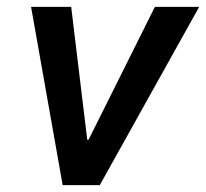

<svg xmlns="http://www.w3.org/2000/svg" viewBox="-20 -541 602 561"><path d="M70.8 -521H188L234.9 -132.8H238.8L432.6 -521H562L271.5 0H163.1Z"/></svg>

Font: Reddit Sans Chocolate SemiBold
Style: Italic
Weight: 600
Italic angle: -11.25°
Designer: Stephen Hutchings
Version: Version 1.013